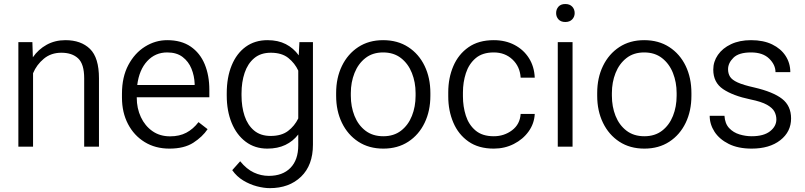

<svg xmlns="http://www.w3.org/2000/svg" viewBox="-20 -741 4069 970"><path d="M290 -474.6Q237.8 -474.6 201.4 -444.3Q165 -414.1 147 -371.1V0H72.8V-528.3H143.6L146 -451.7Q173.8 -491.7 215.8 -514.9Q257.8 -538.1 310.5 -538.1Q389.2 -538.1 434.6 -493.9Q480 -449.7 480 -345.2V0H405.3V-345.7Q405.3 -417.5 374.8 -446Q344.2 -474.6 290 -474.6Z M835.9 9.8Q764.6 9.8 710.7 -23.4Q656.7 -56.6 626.5 -114.7Q596.2 -172.9 596.2 -247.6V-268.1Q596.2 -352.1 628.4 -412.6Q660.6 -473.1 712.9 -505.6Q765.1 -538.1 824.7 -538.1Q896 -538.1 943.4 -505.6Q990.7 -473.1 1014.2 -416.5Q1037.6 -359.9 1037.6 -287.6V-249.5H670.9V-247.6Q670.9 -193.8 691.7 -149.4Q712.4 -105 750 -78.6Q787.6 -52.2 839.4 -52.2Q886.7 -52.2 921.4 -70.6Q956.1 -88.9 982.9 -124L1028.8 -88.4Q1002.9 -49.8 956.8 -20Q910.6 9.8 835.9 9.8ZM824.7 -476.1Q764.2 -476.1 723.6 -432.1Q683.1 -388.2 673.3 -311.5H963.4V-318.4Q961.9 -357.9 947.3 -394Q932.6 -430.2 902.6 -453.1Q872.6 -476.1 824.7 -476.1Z M1125.5 -258.8V-269Q1125.5 -350.1 1150.4 -410.6Q1175.3 -471.2 1221.4 -504.6Q1267.6 -538.1 1331.5 -538.1Q1384.8 -538.1 1423.8 -518.1Q1462.9 -498 1489.3 -461.4L1492.7 -528.3H1561V-10.3Q1561 93.8 1501 151.6Q1440.9 209.5 1343.3 209.5Q1313.5 209.5 1277.8 200.2Q1242.2 190.9 1209 170.9Q1175.8 150.9 1153.3 118.7L1193.4 73.7Q1226.1 113.8 1262.5 130.6Q1298.8 147.5 1337.9 147.5Q1407.7 147.5 1447.3 107.2Q1486.8 66.9 1486.8 -6.8V-61.5Q1460.4 -27.3 1421.6 -8.8Q1382.8 9.8 1330.6 9.8Q1267.6 9.8 1221.4 -24.9Q1175.3 -59.6 1150.4 -120.1Q1125.5 -180.7 1125.5 -258.8ZM1200.2 -269V-258.8Q1200.2 -201.7 1215.6 -155.3Q1231 -108.9 1263.7 -81.5Q1296.4 -54.2 1347.2 -54.2Q1401.9 -54.2 1435.1 -79.3Q1468.3 -104.5 1486.8 -142.6V-384.3Q1469.7 -421.4 1436.8 -448Q1403.8 -474.6 1348.1 -474.6Q1296.9 -474.6 1264.2 -447Q1231.4 -419.4 1215.8 -372.8Q1200.2 -326.2 1200.2 -269Z M1678.2 -257.3V-271Q1678.2 -347.7 1707.5 -408Q1736.8 -468.3 1790 -503.2Q1843.3 -538.1 1915.5 -538.1Q1988.8 -538.1 2042.5 -503.2Q2096.2 -468.3 2125.2 -408Q2154.3 -347.7 2154.3 -271V-257.3Q2154.3 -180.7 2125.2 -120.4Q2096.2 -60.1 2042.7 -25.1Q1989.3 9.8 1916.5 9.8Q1843.8 9.8 1790.3 -25.1Q1736.8 -60.1 1707.5 -120.4Q1678.2 -180.7 1678.2 -257.3ZM1752.4 -271V-257.3Q1752.4 -202.1 1771 -155.5Q1789.6 -108.9 1826.2 -80.8Q1862.8 -52.7 1916.5 -52.7Q1969.7 -52.7 2006.1 -80.8Q2042.5 -108.9 2061 -155.5Q2079.6 -202.1 2079.6 -257.3V-271Q2079.6 -325.2 2061 -372.1Q2042.5 -418.9 2005.9 -447.5Q1969.2 -476.1 1915.5 -476.1Q1862.3 -476.1 1825.9 -447.5Q1789.6 -418.9 1771 -372.1Q1752.4 -325.2 1752.4 -271Z M2474.6 -52.7Q2526.9 -52.7 2566.9 -82.8Q2606.9 -112.8 2610.4 -165.5H2681.6Q2679.2 -116.7 2650.6 -76.9Q2622.1 -37.1 2575.9 -13.7Q2529.8 9.8 2474.6 9.8Q2397.9 9.8 2346.9 -25.9Q2295.9 -61.5 2270.3 -121.6Q2244.6 -181.6 2244.6 -253.9V-274.4Q2244.6 -347.2 2270.3 -407Q2295.9 -466.8 2346.9 -502.4Q2397.9 -538.1 2474.6 -538.1Q2533.7 -538.1 2579.6 -513.9Q2625.5 -489.7 2652.3 -447.3Q2679.2 -404.8 2681.6 -348.6H2610.4Q2606.9 -404.8 2569.1 -440.4Q2531.2 -476.1 2474.6 -476.1Q2417 -476.1 2382.8 -446.8Q2348.6 -417.5 2333.7 -371.3Q2318.8 -325.2 2318.8 -274.4V-253.9Q2318.8 -202.6 2333.5 -156.7Q2348.1 -110.8 2382.3 -81.8Q2416.5 -52.7 2474.6 -52.7Z M2789.6 -674.8Q2789.6 -694.3 2801.5 -707.5Q2813.5 -720.7 2835.9 -720.7Q2858.4 -720.7 2870.8 -707.5Q2883.3 -694.3 2883.3 -674.8Q2883.3 -656.2 2870.8 -643.1Q2858.4 -629.9 2835.9 -629.9Q2813.5 -629.9 2801.5 -643.1Q2789.6 -656.2 2789.6 -674.8ZM2872.6 -528.3V0H2797.9V-528.3Z M2997.1 -257.3V-271Q2997.1 -347.7 3026.4 -408Q3055.7 -468.3 3108.9 -503.2Q3162.1 -538.1 3234.4 -538.1Q3307.6 -538.1 3361.3 -503.2Q3415 -468.3 3444.1 -408Q3473.1 -347.7 3473.1 -271V-257.3Q3473.1 -180.7 3444.1 -120.4Q3415 -60.1 3361.6 -25.1Q3308.1 9.8 3235.4 9.8Q3162.6 9.8 3109.1 -25.1Q3055.7 -60.1 3026.4 -120.4Q2997.1 -180.7 2997.1 -257.3ZM3071.3 -271V-257.3Q3071.3 -202.1 3089.8 -155.5Q3108.4 -108.9 3145 -80.8Q3181.6 -52.7 3235.4 -52.7Q3288.6 -52.7 3325 -80.8Q3361.3 -108.9 3379.9 -155.5Q3398.4 -202.1 3398.4 -257.3V-271Q3398.4 -325.2 3379.9 -372.1Q3361.3 -418.9 3324.7 -447.5Q3288.1 -476.1 3234.4 -476.1Q3181.2 -476.1 3144.8 -447.5Q3108.4 -418.9 3089.8 -372.1Q3071.3 -325.2 3071.3 -271Z M3902.3 -137.7Q3902.3 -158.2 3892.6 -177Q3882.8 -195.8 3854.7 -211.7Q3826.7 -227.5 3771 -238.8Q3682.6 -257.3 3633.1 -290.8Q3583.5 -324.2 3583.5 -389.2Q3583.5 -429.7 3606.9 -463.6Q3630.4 -497.6 3673.3 -517.8Q3716.3 -538.1 3774.4 -538.1Q3836.9 -538.1 3881.1 -516.6Q3925.3 -495.1 3949 -458.5Q3972.7 -421.9 3972.7 -376.5H3897.9Q3897.9 -413.6 3866 -444.8Q3834 -476.1 3774.4 -476.1Q3712.4 -476.1 3685.3 -449.2Q3658.2 -422.4 3658.2 -391.1Q3658.2 -369.6 3668.2 -353.5Q3678.2 -337.4 3706.5 -324.5Q3734.9 -311.5 3789.6 -299.3Q3886.2 -276.9 3931.4 -241.5Q3976.6 -206.1 3976.6 -142.6Q3976.6 -75.2 3922.1 -32.7Q3867.7 9.8 3777.3 9.8Q3709 9.8 3661.6 -13.9Q3614.3 -37.6 3589.8 -75.4Q3565.4 -113.3 3565.4 -155.8H3640.1Q3642.6 -116.2 3663.8 -93.8Q3685.1 -71.3 3715.8 -62Q3746.6 -52.7 3777.3 -52.7Q3838.4 -52.7 3870.4 -77.9Q3902.3 -103 3902.3 -137.7Z"/></svg>

Font: Vazirmatn RD FD Light
Style: Regular
Weight: 300
Designer: Saber Rastikerdar
Foundry: Saber Rastikerdar
Version: Version 33.003